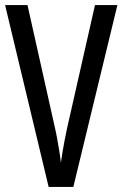

<svg xmlns="http://www.w3.org/2000/svg" viewBox="-20 -734 481 754"><path d="M441 -714 268 0H171L0 -714H88L196 -231Q201 -210 205 -186.5Q209 -163 213 -140Q217 -117 219 -95Q222 -117 226 -140Q230 -163 234.5 -187Q239 -211 244 -233L353 -714Z"/></svg>

Font: Noto Sans ExtraCondensed
Style: Regular
Weight: 400
Width: 2
Designer: Monotype Design Team
Foundry: Monotype Imaging Inc.
Version: Version 2.013